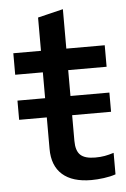

<svg xmlns="http://www.w3.org/2000/svg" viewBox="-50 -700 489 747"><g transform="rotate(-5 194.5 -327.0)"><path d="M277 9Q203 9 164 -25.5Q125 -60 125 -126V-249H17V-324H125V-425H17V-509H125V-639L224 -663V-509H374V-425H224V-324H376V-249H224V-149Q224 -110 241.5 -93.5Q259 -77 299 -77Q320 -77 336.5 -80Q353 -83 372 -89V-5Q352 2 325.5 5.5Q299 9 277 9Z"/></g></svg>

Font: Red Hat Display SemiBold
Style: Regular
Weight: 600
Designer: Pentagram, MCKL
Foundry: Pentagram, MCKL
Version: Version 1.023